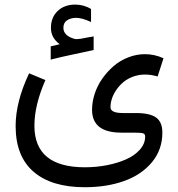

<svg xmlns="http://www.w3.org/2000/svg" viewBox="-20 -572 768 828"><path d="M237.3 -381.3Q218.8 -395 209.2 -412.4Q199.7 -429.7 199.7 -452.1Q199.7 -496.6 228.5 -524.4Q257.3 -552.2 304.7 -552.2Q313.5 -552.2 322.5 -551Q331.5 -549.8 340.1 -547.4Q348.6 -544.9 356.7 -541.5Q364.7 -538.1 372.6 -533.2V-477.1Q333.5 -495.1 308.6 -495.1Q285.6 -495.1 269.5 -484.6Q253.4 -474.1 253.4 -452.1Q253.4 -418 301.3 -404.3Q304.7 -403.3 312 -403.3Q317.9 -403.3 328.9 -405Q339.8 -406.7 356.2 -410.2Q372.6 -413.6 383.8 -415V-356.4Q364.7 -352.1 337.6 -346.2Q310.5 -340.3 290.3 -336.2Q270 -332 244.9 -326.2Q219.7 -320.3 198.7 -314.9V-372.1Q204.1 -373.5 211.2 -375Q218.3 -376.5 225.1 -378.2Q231.9 -379.9 237.3 -381.3ZM175.8 -226.6Q128.4 -118.7 128.4 -29.8Q128.4 149.4 346.2 149.4Q395 149.4 441.2 140.4Q487.3 131.3 524.2 115Q561 98.6 583.5 73Q606 47.4 606 16.6Q606 5.4 596.2 2.7Q586.4 0 556.2 0H502Q377 -0.5 377 -98.6Q377 -132.8 388.4 -167.7Q399.9 -202.6 421.1 -232.9Q442.4 -263.2 470.2 -287.1Q498 -311 533.2 -324.7Q568.4 -338.4 605.5 -338.4Q646 -338.4 685.1 -320.8L659.7 -242.2Q631.8 -250.5 605.5 -250.5Q578.6 -250.5 554.4 -241.7Q530.3 -232.9 512.9 -218.5Q495.6 -204.1 482.7 -185.8Q469.7 -167.5 463.1 -147.9Q456.5 -128.4 456.5 -109.4Q456.5 -84.5 510.3 -84.5H566.4Q627.4 -84.5 653.8 -64.7Q680.2 -44.9 680.2 -0.5Q680.2 73.7 635 127.9Q589.8 182.1 514.9 208.7Q439.9 235.4 345.7 235.4Q202.1 235.4 124.8 168.7Q47.4 102.1 47.4 -28.8Q47.4 -132.8 105.5 -255.9Z"/></svg>

Font: Samim FD
Style: FD
Weight: 400
Foundry: DejaVu fonts team - Redesigned by Saber Rastikerdar
Version: Version 4.0.5